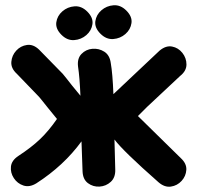

<svg xmlns="http://www.w3.org/2000/svg" viewBox="-20 -705 754 728"><path d="M118 -10Q222 -77 289 -169Q291 -114 293 -56Q294 -25 313.5 -10.5Q333 4 357.5 2.5Q382 1 400 -15.5Q418 -32 417 -62Q415 -118 414 -176Q447 -132 581 -14Q604 6 628 2.5Q652 -1 668.5 -19Q685 -37 686.5 -61Q688 -85 665 -106L503 -265L538 -300L663 -417Q687 -436 687 -460.5Q687 -485 671.5 -504.5Q656 -524 632.5 -528.5Q609 -533 585 -513L410 -348Q407 -426 400 -466Q396 -496 375.5 -509Q355 -522 330.5 -520Q306 -518 289 -500.5Q272 -483 276 -452Q282 -413 285 -342L253 -381L231 -409L218 -425Q208 -436 128 -517Q106 -538 82 -534.5Q58 -531 41.5 -513Q25 -495 23 -470.5Q21 -446 44 -425Q123 -343 124 -342Q130 -336 137 -327L161 -297L196 -254Q165 -209 132 -177.5Q99 -146 50 -114Q24 -97 21.5 -73.5Q19 -50 32.5 -29.5Q46 -9 69 -1.5Q92 6 118 -10ZM311 -661Q289 -683 262.5 -681Q236 -679 216.5 -662Q197 -645 193.5 -620.5Q190 -596 213 -573Q235 -551 261.5 -553Q288 -555 307.5 -572Q327 -589 330.5 -613.5Q334 -638 311 -661ZM459 -665Q437 -687 410.5 -685Q384 -683 364.5 -666Q345 -649 341.5 -624.5Q338 -600 361 -577Q383 -555 409.5 -557Q436 -559 455.5 -576Q475 -593 478.5 -617.5Q482 -642 459 -665Z"/></svg>

Font: Balsamiq Sans
Style: Bold
Weight: 700
Designer: Michael Angeles
Foundry: Balsamiq SRL
Version: Version 1.020; ttfautohint (v1.8.4.7-5d5b);gftools[0.9.26]